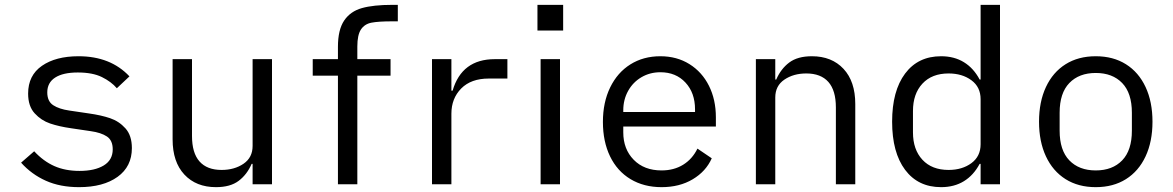

<svg xmlns="http://www.w3.org/2000/svg" viewBox="-20 -760 4840 792"><path d="M67 -89 121 -136Q159 -95 204 -75Q249 -55 308 -55Q371 -55 408 -77.5Q445 -100 445 -144Q445 -181 421 -197Q397 -213 354 -219L273 -231Q224 -238 187 -250.5Q150 -263 123 -292.5Q96 -322 96 -374Q96 -449 153 -488.5Q210 -528 304 -528Q436 -528 514 -445L462 -396Q439 -423 400.5 -442Q362 -461 301 -461Q240 -461 207.5 -440Q175 -419 175 -379Q175 -342 199.5 -326Q224 -310 266 -304L347 -292Q397 -285 434 -272.5Q471 -260 497.5 -230.5Q524 -201 524 -149Q524 -73 465 -30.5Q406 12 306 12Q228 12 169 -14.5Q110 -41 67 -89Z M1022 -84H1018Q999 -40 964.5 -14Q930 12 871 12Q789 12 740.5 -40Q692 -92 692 -185V-516H772V-199Q772 -129 803 -94Q834 -59 894 -59Q947 -59 984.5 -84.5Q1022 -110 1022 -158V-516H1102V0H1022Z M1374 -448H1270V-516H1374V-567Q1374 -637 1399.5 -675Q1425 -713 1472.5 -726.5Q1520 -740 1599 -740H1621V-672H1598Q1541 -672 1512.5 -666.5Q1484 -661 1469 -638.5Q1454 -616 1454 -568V-516H1591V-448H1454V0H1374Z M1762 -516H1842V-386H1847Q1885 -516 2021 -516H2073V-436H1996Q1923 -436 1882.5 -395Q1842 -354 1842 -291V0H1762Z M2303 -740V-634H2197V-740ZM2210 -516H2290V0H2210Z M2467 -257Q2467 -338 2497 -399.5Q2527 -461 2580.5 -494.5Q2634 -528 2704 -528Q2772 -528 2824 -495.5Q2876 -463 2904.5 -406Q2933 -349 2933 -276V-238H2551V-214Q2551 -145 2594 -101Q2637 -57 2709 -57Q2760 -57 2798 -80.5Q2836 -104 2857 -147L2916 -107Q2892 -53 2837.5 -20.5Q2783 12 2709 12Q2636 12 2581 -21Q2526 -54 2496.5 -115Q2467 -176 2467 -257ZM2551 -305V-298H2847V-309Q2847 -377 2807.5 -419.5Q2768 -462 2704 -462Q2661 -462 2626 -441.5Q2591 -421 2571 -385Q2551 -349 2551 -305Z M3098 0V-516H3178V-432H3182Q3201 -476 3235.5 -502Q3270 -528 3329 -528Q3411 -528 3459.5 -476Q3508 -424 3508 -331V0H3428V-317Q3428 -387 3397 -422Q3366 -457 3306 -457Q3253 -457 3215.5 -431.5Q3178 -406 3178 -358V0Z M4025 -84H4021Q3996 -37 3956 -12.5Q3916 12 3862 12Q3767 12 3713.5 -59.5Q3660 -131 3660 -258Q3660 -385 3713.5 -456.5Q3767 -528 3862 -528Q3916 -528 3956 -503.5Q3996 -479 4021 -432H4025V-740H4105V0H4025ZM4025 -165V-351Q4025 -401 3987 -429Q3949 -457 3893 -457Q3824 -457 3785 -415Q3746 -373 3746 -302V-214Q3746 -143 3785 -101Q3824 -59 3893 -59Q3949 -59 3987 -87Q4025 -115 4025 -165Z M4266 -258Q4266 -340 4294.5 -401Q4323 -462 4375.5 -495Q4428 -528 4500 -528Q4572 -528 4624.5 -495Q4677 -462 4705.5 -401Q4734 -340 4734 -258Q4734 -176 4705.5 -115Q4677 -54 4624.5 -21Q4572 12 4500 12Q4428 12 4375.5 -21Q4323 -54 4294.5 -115Q4266 -176 4266 -258ZM4649 -221V-295Q4649 -376 4609 -417.5Q4569 -459 4500 -459Q4431 -459 4391 -417.5Q4351 -376 4351 -295V-221Q4351 -140 4391 -98.5Q4431 -57 4500 -57Q4569 -57 4609 -98.5Q4649 -140 4649 -221Z"/></svg>

Font: iA Writer Quattro V
Style: Regular
Weight: 400
Designer: Mike Abbink, Paul van der Laan, Pieter van Rosmalen, Oliver Reichenstein
Foundry: Information Architects Inc.
Version: Version 2.000